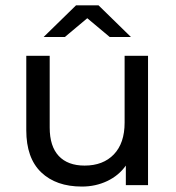

<svg xmlns="http://www.w3.org/2000/svg" viewBox="-20 -698 662 724"><path d="M538.2 -487.6H449.9V-235.5C449.9 -184 436.4 -144.1 409.4 -115.9C382.4 -87.7 345.6 -73.6 299 -73.6C256.7 -73.6 224.2 -85.7 201.5 -109.9C178.8 -134.2 167.4 -169.9 167.4 -217.1V-487.6H79.1V-207C79.1 -137.1 97.8 -84.2 135.2 -48.3C172.7 -12.4 223.9 5.5 288.9 5.5C323.2 5.5 355 -1.4 384.1 -15.2C413.2 -29 436.7 -48.5 454.5 -73.6V0H538.2ZM393.8 -558.4H473.8L351.4 -678H266.8L144.4 -558.4H224.5L309.1 -629.3Z"/></svg>

Font: Montserrat Ace
Style: Regular
Weight: 500
Designer: Julieta Ulanovsky
Foundry: Julieta Ulanovsky
Version: Version 1